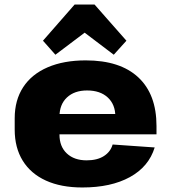

<svg xmlns="http://www.w3.org/2000/svg" viewBox="-20 -818 756 849"><path d="M344 11Q250 11 183 -19.5Q116 -50 80.5 -107.5Q45 -165 45 -245V-295Q45 -375 82.5 -432.5Q120 -490 191 -520.5Q262 -551 359 -551Q511 -551 591.5 -476Q672 -401 672 -261V-224H207V-314H516L490 -280V-303Q490 -356 456.5 -387Q423 -418 365 -418Q309 -418 276 -387Q243 -356 243 -302V-223Q243 -170 275.5 -139.5Q308 -109 363 -109Q410 -109 439.5 -128Q469 -147 478 -179L664 -166Q638 -81 554.5 -35Q471 11 344 11ZM170 -638 310 -798H398L539 -638L483 -576L297 -717H412L225 -576Z"/></svg>

Font: Pathway Extreme ExtraBold
Style: Regular
Weight: 800
Designer: Eduardo Rodriguez Tunni
Foundry: Eduardo Rodriguez Tunni
Version: Version 1.001;gftools[0.9.26]